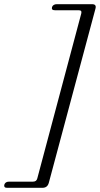

<svg xmlns="http://www.w3.org/2000/svg" viewBox="-100 -774 479 919"><path d="M78.5 80 289 -709.5Q291 -717.5 288 -721.2Q285 -725 276 -725H162.5Q145 -725 149 -740Q151 -746.5 157 -750.2Q163 -754 171.5 -754H340Q352.5 -754 356.2 -748.2Q360 -742.5 356.5 -731L133.5 101.5Q130 113.5 122.5 119.2Q115 125 102.5 125H-66Q-74.5 125 -77.8 121.2Q-81 117.5 -79.5 110.5Q-75 95.5 -57 95.5H57Q66 95.5 71.2 91.8Q76.5 88 78.5 80Z"/></svg>

Font: Fraunces Light
Style: Italic
Weight: 300
Italic angle: -16°
Version: Version 1.000;[b76b70a41]